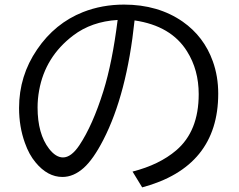

<svg xmlns="http://www.w3.org/2000/svg" viewBox="-20 -791 1040 836"><path d="M557.1 -43.9Q673.8 -73.7 747.1 -136.2Q845.2 -219.7 845.2 -380.9Q845.2 -486.8 794.4 -567.4Q725.1 -678.7 565.9 -702.1Q532.2 -380.4 429.7 -181.6Q386.2 -97.2 344.7 -60.1Q300.3 -20.5 252 -20.5Q187 -20.5 134.8 -84Q106.4 -117.7 88.4 -168.9Q63 -239.3 63 -320.8Q63 -460.9 141.6 -575.7Q219.2 -689.9 341.3 -738.3Q424.3 -771 520 -771Q668.5 -771 775.4 -696.8Q868.2 -631.8 906.7 -523.9Q930.2 -458.5 930.2 -383.3Q930.2 -64 599.1 24.9ZM492.2 -704.1Q378.4 -697.3 298.3 -636.2Q176.8 -543.9 150.4 -397.5Q143.6 -359.9 143.6 -323.2Q143.6 -208 193.8 -143.1Q223.1 -105.5 254.4 -105.5Q290 -105.5 325.7 -158.7Q383.8 -246.1 430.2 -394.5Q469.2 -519.5 492.2 -704.1Z"/></svg>

Font: FORM UDPGothic
Style: Regular
Weight: 400
Foundry: Pronama LLC
Version: Version 1.05101